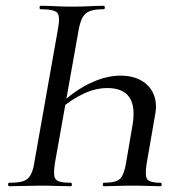

<svg xmlns="http://www.w3.org/2000/svg" viewBox="-20 -645 615 665"><path d="M340 0Q336 0 336 -6Q336 -12 340 -12Q381 -12 395.5 -25.5Q410 -39 417 -83L439 -212Q450 -276 428 -308Q406 -340 352 -340Q311 -340 269.5 -320.5Q228 -301 189 -268L186 -282Q239 -332 293.5 -357.5Q348 -383 397 -383Q441 -383 470.5 -365.5Q500 -348 512.5 -317.5Q525 -287 517 -246L488 -79Q481 -35 490.5 -23.5Q500 -12 536 -12Q540 -12 540 -6Q540 0 536 0Q518 0 494 -1Q470 -2 441 -2Q410 -2 383.5 -1Q357 0 340 0ZM12 0Q8 0 8 -6Q8 -12 12 -12Q44 -12 60.5 -17.5Q77 -23 86 -39Q95 -55 99 -83L181 -546Q189 -589 178 -601Q167 -613 121 -613Q117 -613 117 -619Q117 -625 121 -625Q144 -625 171.5 -623.5Q199 -622 229 -622Q263 -622 291 -623.5Q319 -625 339 -625Q343 -625 343 -619Q343 -613 339 -613Q308 -613 291 -606.5Q274 -600 265.5 -584Q257 -568 252 -539L170 -79Q166 -50 168 -36Q170 -22 183.5 -17Q197 -12 226 -12Q229 -12 229 -6Q229 0 226 0Q203 0 177.5 -1Q152 -2 122 -2Q91 -2 62 -1Q33 0 12 0Z"/></svg>

Font: Cormorant Medium
Style: Italic
Weight: 500
Italic angle: -10°
Designer: Christian Thalmann (Catharsis Fonts)
Foundry: Catharsis Fonts
Version: Version 4.000